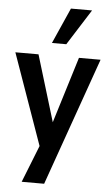

<svg xmlns="http://www.w3.org/2000/svg" viewBox="-64 -780 568 1000"><g transform="rotate(5 220.0 -280.5)"><path d="M88.5 180 177 -43.5V20L-3 -489H118L235.5 -101.5H210L329.5 -489H442.5L206 180ZM182.5 -554 265.5 -741H376L257.5 -554Z"/></g></svg>

Font: Nunito Sans 12pt ExtraLight Condensed
Style: Regular
Weight: 200
Width: 3
Version: Version 3.101;gftools[0.9.27]